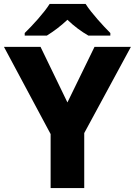

<svg xmlns="http://www.w3.org/2000/svg" viewBox="-20 -1017 682 971"><path d="M413 -997H231C202 -951 143 -887 105 -850V-837H217C252 -859 286 -884 321 -917C355 -884 392 -857 427 -837H538V-850C503 -885 442 -951 413 -997ZM321 -499 185 -780H0L236 -339V-66H406V-344L642 -780H458Z"/></svg>

Font: Noto Sans Malayalam UI ExtraBold
Style: Regular
Weight: 800
Designer: Jelle Bosma - Monotype Design Team
Foundry: Monotype Imaging Inc.
Version: Version 2.104